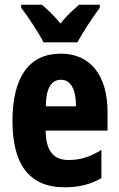

<svg xmlns="http://www.w3.org/2000/svg" viewBox="-20 -837 505 816"><path d="M165 -657H309C330 -697 375 -765 404 -804V-817H316C294 -797 265 -773 237 -737C210 -771 179 -799 158 -817H70V-804C98 -768 147 -694 165 -657ZM238 -609C103 -609 33 -508 33 -323C33 -145 99 -41 255 -41C314 -41 365 -53 411 -80V-200C361 -169 320 -157 271 -157C207 -157 175 -196 174 -282H437V-361C437 -516 365 -609 238 -609ZM239 -498C280 -498 303 -459 303 -385H175C175 -468 202 -498 239 -498Z"/></svg>

Font: Noto Sans Tamil UI ExtraCondensed ExtraBold
Style: Regular
Weight: 800
Width: 2
Designer: Jelle Bosma - Monotype Design Team
Foundry: Monotype Imaging Inc.
Version: Version 2.004